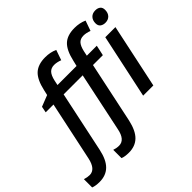

<svg xmlns="http://www.w3.org/2000/svg" viewBox="-337 -1024 1523 1523"><g transform="rotate(-45 424.5 -262.5)"><path d="M-37.1 240.2Q-81.1 240.2 -109.9 229V136.2Q-78.6 146 -54.2 146Q10.7 146 32.2 45.9L138.2 -453.1H50.8L61 -504.9L155.8 -542L166 -586.9Q187.5 -683.6 231.7 -724.4Q275.9 -765.1 356.9 -765.1Q413.1 -765.1 460 -744.1L430.2 -658.2Q394 -671.9 363.8 -671.9Q330.1 -671.9 309.8 -650.9Q289.6 -629.9 278.8 -582L270 -540H483.9L495.1 -586.9Q516.6 -683.1 560.1 -724.1Q603.5 -765.1 685.1 -765.1Q742.2 -765.1 789.1 -744.1L758.8 -658.2Q722.7 -671.9 692.9 -671.9Q658.2 -671.9 638.4 -650.9Q618.7 -629.9 607.9 -582L599.1 -540H710.9L691.9 -453.1H581.1L472.2 61Q451.2 154.8 407 197.5Q362.8 240.2 292 240.2Q245.6 240.2 219.2 229V136.2Q248.5 146 274.9 146Q341.3 146 360.8 45.9L465.8 -453.1H252L143.1 61Q123.5 153.3 79.1 196.8Q34.7 240.2 -37.1 240.2ZM805.2 0H690.9L806.2 -540H919.9ZM829.1 -672.9Q829.1 -706.1 848.1 -726.6Q867.2 -747.1 900.9 -747.1Q927.2 -747.1 943.1 -734.1Q959 -721.2 959 -694.8Q959 -660.2 939.7 -640.1Q920.4 -620.1 888.2 -620.1Q863.3 -620.1 846.2 -632.8Q829.1 -645.5 829.1 -672.9Z"/></g></svg>

Font: Open Sans Semibold
Style: Italic
Weight: 600
Italic angle: -12°
Foundry: Ascender Corporation
Version: Version 1.10